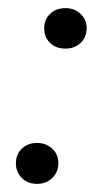

<svg xmlns="http://www.w3.org/2000/svg" viewBox="-20 -447 254 477"><path d="M72.3 9.8Q48.8 9.8 34.2 -4.9Q19.5 -19.5 19.5 -41Q19.5 -63.5 34.2 -77.6Q48.8 -91.8 72.3 -91.8Q94.7 -91.8 109.9 -77.6Q125 -63.5 125 -42Q125 -19.5 109.9 -4.9Q94.7 9.8 72.3 9.8ZM142.6 -326.2Q119.1 -326.2 104.5 -340.3Q89.8 -354.5 89.8 -377Q89.8 -398.4 104.5 -412.6Q119.1 -426.8 142.6 -426.8Q165 -426.8 180.2 -412.6Q195.3 -398.4 195.3 -377Q195.3 -354.5 180.2 -340.3Q165 -326.2 142.6 -326.2Z"/></svg>

Font: Crimson Pro ExtraLight Light
Style: Italic
Weight: 300
Italic angle: -12°
Version: Version 1.002